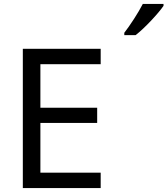

<svg xmlns="http://www.w3.org/2000/svg" viewBox="-20 -964 858 984"><path d="M818 -934V-944H712C689 -899 646 -833 617 -796V-784H675C722 -820 793 -897 818 -934ZM97 0H496V-79H187V-334H478V-412H187V-635H496V-714H97Z"/></svg>

Font: Noto Sans Math
Style: Regular
Weight: 400
Designer: Monotype Design Team, Delve Withrington, Jeff Kellem
Foundry: Monotype Imaging Inc., Delve Fonts LLC
Version: Version 3.000